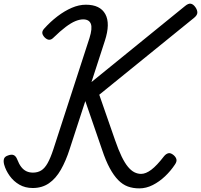

<svg xmlns="http://www.w3.org/2000/svg" viewBox="-25 -1021 1109 1060"><path d="M744 19Q709 19 680.5 8.5Q652 -2 627.5 -27Q603 -52 581 -92.5Q559 -133 539 -193L446 -463L360 -199Q339 -133 311 -84Q283 -35 245 -9Q207 17 156 17Q114 17 82 -1.5Q50 -20 28.5 -50Q7 -80 -2 -112Q-7 -131 -3 -144Q1 -157 20 -163Q39 -170 51 -164.5Q63 -159 70 -141Q80 -115 92.5 -99Q105 -83 121 -75.5Q137 -68 157 -68Q183 -68 202.5 -80Q222 -92 238 -120.5Q254 -149 270 -198L469 -811Q486 -865 476.5 -889.5Q467 -914 434 -914Q415 -914 391.5 -904.5Q368 -895 338 -872.5Q308 -850 269 -812Q258 -801 246 -801.5Q234 -802 221 -815Q209 -828 208.5 -839.5Q208 -851 219 -863Q254 -902 293 -931.5Q332 -961 371.5 -978Q411 -995 449 -995Q528 -995 556.5 -943Q585 -891 554 -796L480 -568L997 -988Q1015 -1003 1028.5 -1000.5Q1042 -998 1054 -981Q1065 -965 1064.5 -951Q1064 -937 1047 -923L523 -498L610 -248Q629 -193 646.5 -157Q664 -121 681.5 -100Q699 -79 717 -70Q735 -61 754 -61Q780 -61 810.5 -84Q841 -107 881 -159Q892 -172 904.5 -175Q917 -178 933 -165Q946 -154 949 -141.5Q952 -129 941 -113Q918 -78 886.5 -48Q855 -18 818.5 0.5Q782 19 744 19Z"/></svg>

Font: Playwrite SK
Style: Regular
Weight: 400
Designer: Veronika Burian, José Scaglione
Foundry: TypeTogether
Version: Version 1.002